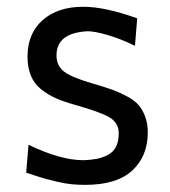

<svg xmlns="http://www.w3.org/2000/svg" viewBox="-20 -527 495 559"><path d="M228.5 11.2Q207.5 11.2 187.7 9.3Q168 7.3 146.2 2Q124.5 -3.4 114.7 -5.9Q105 -8.3 81.1 -16.1Q57.1 -23.9 56.2 -24.4L63 -105.5Q156.2 -60.5 223.6 -60.5Q246.6 -61.5 263.2 -64.9Q279.8 -68.4 294.9 -76.4Q310.1 -84.5 317.9 -100.1Q325.7 -115.7 325.7 -138.7Q325.7 -168.9 299.6 -184.8Q273.4 -200.7 196.8 -222.2Q164.1 -231.4 141.6 -241.5Q119.1 -251.5 99.4 -267.3Q79.6 -283.2 69.8 -306.9Q60.1 -330.6 60.1 -362.3Q60.1 -429.2 104 -468.3Q147.9 -507.3 222.7 -507.3Q285.6 -507.3 379.4 -473.6L373 -393.6Q331.1 -414.1 293.5 -425Q255.9 -436 235.4 -436Q144.5 -431.6 144.5 -365.7Q144.5 -335.4 166.7 -318.4Q189 -301.3 252 -283.2Q285.6 -273.4 306.6 -265.9Q327.6 -258.3 349.6 -246.6Q371.6 -234.9 383.3 -221.4Q395 -208 402.6 -187.7Q410.2 -167.5 410.2 -141.1Q410.2 -72.3 365 -30.5Q319.8 11.2 228.5 11.2Z"/></svg>

Font: Commissioner Flair
Style: Regular
Weight: 400
Designer: Kostas Bartsokas
Foundry: Kostas Bartsokas
Version: Version 1.000